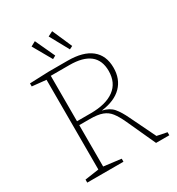

<svg xmlns="http://www.w3.org/2000/svg" viewBox="-207 -1023 1064 1153"><g transform="rotate(-30 325.0 -446.5)"><path d="M58 0V-21L155 -35V-657L58 -667V-688L190 -693H322Q429 -693 484.5 -648.5Q540 -604 540 -519Q540 -441 492 -392Q444 -343 350 -331Q399 -320 424 -290.5Q449 -261 473 -210L558 -35L627 -21V0H535L443 -201Q422 -246 401.5 -272.5Q381 -299 349 -311Q317 -323 262 -323H189V-36L309 -21V0ZM318 -665H189V-350H285Q390 -350 447.5 -392.5Q505 -435 505 -517Q505 -665 318 -665ZM251 -745 177 -875 210 -893 273 -757ZM368 -745 296 -876 330 -893 390 -756Z"/></g></svg>

Font: Bitter ExtraLight
Style: Regular
Weight: 200
Designer: Sol Matas, and Bitter project Authors
Foundry: Sol Matas
Version: Version 2.001